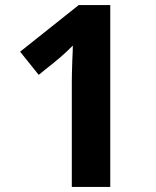

<svg xmlns="http://www.w3.org/2000/svg" viewBox="-20 -734 611 754"><path d="M262 -413Q262 -442 264 -498Q266 -536 266 -555Q238 -527 217.5 -509.5Q197 -492 158 -461L132 -440L59 -531L289 -714H413V0H262Z"/></svg>

Font: OpenSansMMV
Style: Bold
Weight: 700
Foundry: Ascender Corporation
Version: Version 4.001